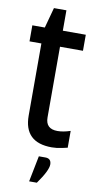

<svg xmlns="http://www.w3.org/2000/svg" viewBox="-96 -721 492 955"><g transform="rotate(10 149.5 -243.0)"><path d="M183 61Q213 61 213 91.5Q213 122 163 192H124L150 61ZM159 -678V-575H275V-494H159V-137Q159 -79 219 -79Q248 -79 284 -91V-6Q283 -6 274.5 -4Q266 -2 257 0Q230 6 205 6Q65 6 65 -130V-494H5V-575H68L96 -678Z"/></g></svg>

Font: Khand Medium
Style: Regular
Weight: 500
Designer: Devanagari: Sanchit Sawaria, Jyotish Sonowal; Latin: Satya Rajpurohit
Foundry: Indian Type Foundry
Version: Version 1.100;PS 1.0;hotconv 1.0.78;makeotf.lib2.5.61930; tt